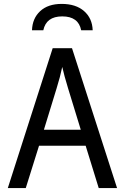

<svg xmlns="http://www.w3.org/2000/svg" viewBox="-20 -964 640 984"><path d="M419 -217H180L112 0H20L250 -717H349L580 0H486ZM394 -299 329 -511Q308 -580 299 -621Q289 -572 270 -511L205 -299ZM455 -809H396Q382 -880 299 -880Q217 -880 202 -809H144Q146 -870 186 -907Q226 -944 296 -944Q369 -944 411 -907Q453 -870 455 -809Z"/></svg>

Font: Noto Sans Mono UI
Style: Regular
Weight: 400
Monospace: yes
Designer: Monotype Design team
Foundry: Monotype Imaging Inc.
Version: Version 1.000